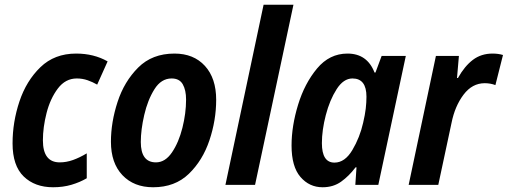

<svg xmlns="http://www.w3.org/2000/svg" viewBox="-20 -780 2142 810"><path d="M346 -28V-133Q316 -115 288 -105Q260 -95 232 -95Q161 -95 161 -188Q161 -243 176.5 -303.5Q192 -364 224 -406.5Q256 -449 304 -449Q328 -449 349.5 -441.5Q371 -434 390 -423L434 -521Q376 -554 301 -554Q210 -554 150.5 -496.5Q91 -439 62 -352Q33 -265 33 -175Q33 -81 80 -35.5Q127 10 204 10Q246 10 281.5 -0.5Q317 -11 346 -28Z M892 -359Q892 -450 844.5 -502Q797 -554 716 -554Q622 -554 563 -495Q504 -436 476 -350Q448 -264 448 -182Q448 -92 496.5 -41Q545 10 626 10Q718 10 776.5 -46.5Q835 -103 863.5 -188Q892 -273 892 -359ZM574 -181Q574 -232 588.5 -295Q603 -358 631.5 -403.5Q660 -449 704 -449Q737 -449 751 -424.5Q765 -400 765 -360Q765 -302 749.5 -240.5Q734 -179 705.5 -137Q677 -95 638 -95Q574 -95 574 -181Z M1056 0 1218 -760H1092L931 0Z M1338 -176Q1338 -231 1354.5 -294.5Q1371 -358 1400 -403.5Q1429 -449 1467 -449Q1526 -449 1526 -372Q1526 -348 1523 -322Q1520 -296 1512 -262Q1498 -200 1466.5 -147Q1435 -94 1391 -94Q1338 -94 1338 -176ZM1480 -74H1484L1479 0H1576L1692 -544H1590L1564 -474H1560Q1529 -554 1446 -554Q1370 -554 1317.5 -491Q1265 -428 1237.5 -338Q1210 -248 1210 -166Q1210 -77 1247.5 -33.5Q1285 10 1341 10Q1386 10 1419 -13.5Q1452 -37 1480 -74Z M1829 0 1885 -262Q1899 -332 1935.5 -380.5Q1972 -429 2025 -429Q2049 -429 2070 -421L2102 -548Q2082 -554 2058 -554Q2010 -554 1975 -527.5Q1940 -501 1912 -451H1908L1916 -544H1819L1704 0Z"/></svg>

Font: Noto Sans UI SemiCondensed
Style: Bold Italic
Weight: 700
Width: 4
Designer: Monotype Design Team
Foundry: Monotype Imaging Inc.
Version: 1.001